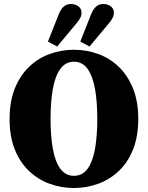

<svg xmlns="http://www.w3.org/2000/svg" viewBox="-20 -921 740 961"><path d="M350 20Q287 20 229 -1Q171 -22 125.5 -65Q80 -108 54 -173Q28 -238 28 -326Q28 -414 54.5 -479Q81 -544 126 -587Q171 -630 229 -651Q287 -672 350 -672Q413 -672 471 -651Q529 -630 574 -587Q619 -544 645.5 -479Q672 -414 672 -326Q672 -238 646 -173Q620 -108 574.5 -65Q529 -22 471 -1Q413 20 350 20ZM350 -41Q393 -41 418.5 -76.5Q444 -112 455.5 -176Q467 -240 467 -326Q467 -412 455.5 -476Q444 -540 418.5 -576Q393 -612 350 -612Q308 -612 282 -576Q256 -540 244.5 -476Q233 -412 233 -326Q233 -240 244.5 -176Q256 -112 282 -76.5Q308 -41 350 -41ZM220 -713 275 -852Q285 -876 299.5 -888.5Q314 -901 336 -901Q356 -901 372 -889.5Q388 -878 388 -858Q388 -844 382.5 -833Q377 -822 366 -808L266 -688ZM382 -713 437 -852Q447 -876 461.5 -888.5Q476 -901 498 -901Q518 -901 534 -889.5Q550 -878 550 -858Q550 -844 544.5 -833Q539 -822 528 -808L428 -688Z"/></svg>

Font: Source Serif Pro Black
Style: Regular
Weight: 900
Designer: Frank Grießhammer
Foundry: Adobe Systems Incorporated
Version: Version 3.001;hotconv 1.0.111;makeotfexe 2.5.65597